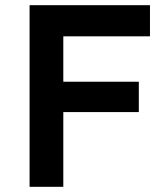

<svg xmlns="http://www.w3.org/2000/svg" viewBox="-20 -720 648 740"><path d="M94 0H224V-288H515V-405H224V-580H558V-700H94Z"/></svg>

Font: Easer Grotesk Medium
Style: Regular
Weight: 500
Designer: Boardeaser, Bonnie Shaver-Troup, Thomas Jockin
Foundry: Lexend
Version: Version 1.001;Glyphs 3.1.2 (3151)